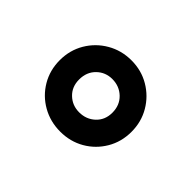

<svg xmlns="http://www.w3.org/2000/svg" viewBox="-76 -922 653 653"><g transform="rotate(45 250.0 -595.5)"><path d="M77 -595Q77 -643 100 -682Q123 -721 162.5 -744Q202 -767 250 -767Q298 -767 337 -744Q376 -721 399 -682Q422 -643 422 -595Q422 -547 399 -508Q376 -469 337 -446.5Q298 -424 250 -424Q202 -424 162.5 -446.5Q123 -469 100 -508Q77 -547 77 -595ZM249 -516Q283 -516 306.5 -538Q330 -560 330 -595Q330 -631 306.5 -653.5Q283 -676 249 -676Q216 -676 193 -653.5Q170 -631 170 -595Q170 -560 193 -538Q216 -516 249 -516Z"/></g></svg>

Font: BLUETTI 2.0 Medium
Style: Italic
Weight: 500
Designer: Stijn de Vries
Foundry: tokotype
Version: Version 2.005;October 31, 2023;FontCreator 14.0.0.2814 64-bi